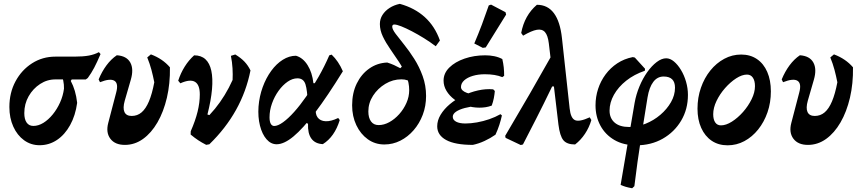

<svg xmlns="http://www.w3.org/2000/svg" viewBox="-20 -763 4596 1024"><path d="M191.1 11.5Q145 11.5 108.5 -14.9Q71.9 -41.4 51 -87.6Q30 -133.7 30 -192.3Q30 -268.3 62.6 -329Q95.1 -389.6 150.8 -425.3Q206.6 -461 275.7 -461H377.1Q423.8 -461 454.3 -466.7Q484.9 -472.5 507.4 -484.9L516.2 -474.7Q498 -431.5 482.4 -401.9Q466.9 -372.4 448.1 -346.9L437.2 -339L277 -339.5Q232.2 -339.9 194.1 -315.2Q156 -290.4 132.8 -249.7Q109.6 -209 109.6 -159.7Q109.6 -126.9 122.2 -109.1Q134.8 -91.4 157.9 -91.4Q184.8 -91.4 211.6 -107.9Q238.3 -124.5 261.3 -152.7Q284.3 -180.9 300.3 -216.4Q316.3 -251.9 321.3 -290.4Q321.7 -312.2 317.4 -332.9Q313.1 -353.6 303.6 -363.8L379.9 -365.1L357.4 -331.5Q370.6 -306.8 379.1 -278Q387.6 -249.2 391.5 -214.5Q382.3 -146.9 354 -95.8Q325.8 -44.7 283.9 -16.6Q242 11.5 191.1 11.5Z M646.1 9.8Q593.2 9.8 568.5 -23.2Q543.7 -56.3 557.4 -107.7L599.4 -268.5Q613 -317.9 590.4 -332.1Q567.9 -346.2 513.3 -324.6L506.1 -339.4Q523.3 -381.2 547.9 -414.5Q572.6 -447.8 603 -468.3Q655.4 -464.7 674.8 -429.7Q694.3 -394.7 677.6 -337.6L645.3 -225.9Q634.2 -186.5 643.8 -165.5Q653.4 -144.6 682.4 -144.6Q712.7 -144.6 735.1 -163.7Q757.6 -182.8 774.4 -222.5Q791.2 -262.2 802.9 -324.2Q796.3 -357.9 787.6 -390.7Q778.8 -423.6 765.3 -456.7L784.8 -473Q847.3 -449.6 886.3 -404Q887.7 -316.9 870.1 -241.7Q852.4 -166.6 819.8 -110.2Q787.1 -53.7 742.7 -21.9Q698.3 9.8 646.1 9.8Z M1079.7 9.5Q1055.9 -2.6 1036.5 -15.5Q1017 -28.5 996.7 -45.5L997.3 -63.1Q1144 -166.2 1220.5 -336.5Q1222 -365.8 1220.1 -398.8Q1218.2 -431.8 1211.5 -465.2L1234.8 -472.5Q1265.1 -454.1 1284 -434.1Q1303 -414.1 1315.9 -387.4Q1271.5 -163.4 1096.6 6.5ZM997.3 -63.1Q1022.1 -119.6 1033.9 -167.8Q1045.6 -216 1045.6 -259.3Q1045.6 -311.4 1019.6 -326.7Q993.6 -342 941.9 -318.7L930.4 -332.6Q943.7 -373.5 965.2 -407.8Q986.8 -442.2 1015.4 -467.9Q1052.7 -467.9 1075.5 -447.1Q1098.2 -426.3 1107 -385.9Q1115.8 -345.4 1110.7 -286.9Q1105.6 -228.3 1086.3 -152.4L1127.3 -139.4Z M1455.4 6.4Q1424.7 6.4 1401.4 -20.4Q1378.1 -47.2 1366.5 -92.9Q1354.9 -138.7 1358.8 -194.7Q1363.2 -249.3 1381 -298.2Q1398.8 -347.2 1426.5 -385Q1454.1 -422.9 1488.3 -444.3Q1522.5 -465.7 1558.6 -465.7Q1595.9 -454.9 1620.5 -415.5Q1645.2 -376.2 1651.6 -319.1L1714.2 -319.5L1621 -212.3Q1619.4 -280.4 1609.3 -312.8Q1599.2 -345.3 1566.4 -345.3Q1540.2 -345.3 1513.9 -327.2Q1487.7 -309.1 1465.8 -278.8Q1443.9 -248.4 1430.7 -211.5Q1417.5 -174.7 1417.5 -137.1Q1417.5 -115 1424 -103Q1430.6 -91.1 1442.6 -91.1Q1461.9 -91.1 1489.6 -111Q1517.4 -130.9 1549.2 -166.5Q1581 -202 1614 -249.5Q1647.1 -297 1678.8 -352.9Q1710.6 -408.8 1736.3 -468L1748.7 -471.7Q1785.4 -436.8 1808.6 -382.9Q1726.1 -249.5 1660.9 -163.3Q1595.6 -77.1 1545.3 -35.4Q1495 6.4 1455.4 6.4ZM1701.8 5.7Q1660.6 3.7 1640.6 -24Q1620.7 -51.7 1622.8 -102.9L1602.3 -114L1670.4 -219.4L1665.5 -191.2Q1659.7 -156.5 1673.6 -137.1Q1687.6 -117.7 1716.6 -116.4Q1745.6 -115.2 1783.7 -133.8L1792 -122.7Q1764.3 -33 1701.8 5.7Z M2029.9 7.5Q1980.4 7.5 1941.6 -20.3Q1902.9 -48 1880.5 -95.3Q1858 -142.7 1858 -201.5Q1858 -266.8 1882.5 -317.2Q1907 -367.6 1949.4 -397.4Q1991.7 -427.3 2045.3 -429.5Q2064.8 -423.4 2081.3 -416Q2097.8 -408.5 2114.9 -399.2L2137.6 -421.8L2180.5 -319.8Q2166.8 -329.5 2152.9 -334.7Q2139 -339.9 2120.7 -339.9Q2075.3 -339.9 2035 -315.7Q1994.7 -291.4 1969.6 -252.6Q1944.5 -213.7 1944.5 -168.7Q1944.5 -135 1958.7 -115.4Q1972.8 -95.9 1999.5 -95.9Q2027.9 -95.9 2056.4 -111.5Q2084.9 -127.2 2109.1 -154.1Q2133.2 -181 2147.8 -214.2Q2162.4 -247.4 2162.4 -282Q2162.4 -322.5 2146.5 -360.2Q2130.7 -397.9 2107.6 -433.1Q2084.4 -468.3 2061 -501.7Q2037.7 -535.1 2021.8 -568.4Q2006 -601.8 2006 -634.9Q2006 -661.2 2019.7 -683.1Q2033.4 -704.9 2057.4 -720.5Q2081.4 -736.1 2112.4 -742.5Q2191.8 -720.5 2245.6 -671.7Q2299.5 -622.8 2326.3 -547L2304 -516.3Q2274.5 -538.7 2241.3 -559.3Q2208.1 -579.8 2176.7 -596.2Q2145.2 -612.6 2120.4 -622.5Q2095.7 -632.3 2083 -632.3Q2071.9 -632.3 2071.9 -620.6Q2071.9 -607 2089.9 -582.9Q2108 -558.7 2135.1 -525.3Q2162.2 -491.8 2189.2 -449.4Q2216.3 -406.9 2234.3 -357Q2252.4 -307 2252.4 -251.2Q2252.4 -197.6 2234.7 -150.9Q2217.1 -104.3 2186.1 -68.6Q2155.1 -32.9 2115.1 -12.7Q2075.1 7.5 2029.9 7.5Z M2501.8 9.7Q2407.2 9.7 2359.5 -16.3Q2311.8 -42.3 2311.8 -89.6Q2311.8 -120.9 2329.9 -151Q2348.1 -181.2 2378.8 -207.1Q2409.6 -233.1 2448.6 -252.2Q2487.6 -271.4 2529.3 -280.7Q2571.1 -290.1 2610.2 -286.6L2619.1 -277.8Q2617.5 -259.1 2613.8 -239.7Q2610.1 -220.4 2602.6 -199.8Q2563.1 -201.7 2525.8 -198.3Q2488.6 -194.8 2459 -187Q2429.4 -179.2 2412.1 -167.3Q2394.8 -155.3 2394.8 -140.3Q2394.8 -123.4 2412.8 -113.9Q2430.9 -104.4 2462.2 -104.4Q2490.7 -104.4 2523.7 -110.2Q2556.8 -116.1 2589.3 -127.2Q2621.8 -138.4 2649.1 -154L2656.8 -147.3Q2651.5 -122.6 2643.2 -97Q2634.9 -71.4 2622.6 -44.7Q2595.2 -25.5 2563.9 -11.1Q2532.7 3.3 2501.8 9.7ZM2536.9 -188.8Q2499.4 -188.8 2465.1 -200.4Q2430.8 -211.9 2403.9 -232.1Q2376.9 -252.3 2361.3 -278.3Q2345.7 -304.3 2345.7 -333.2Q2345.7 -372.4 2376.3 -402.7Q2406.9 -433 2457.7 -450.5Q2508.5 -468 2567.7 -468Q2593.1 -468 2616.1 -463.3Q2639.2 -458.6 2659 -448.1Q2664.2 -425.9 2666.6 -403.9Q2668.9 -381.8 2668.8 -358.6L2658.9 -351.6Q2621.9 -367 2565.9 -367Q2530.6 -367 2501.7 -358.4Q2472.8 -349.8 2455.7 -334.4Q2438.6 -318.9 2438.6 -299.1Q2438.6 -279.4 2469.7 -267.8Q2500.8 -256.2 2554.7 -254.6L2602.6 -199.8Q2586.4 -193.8 2570.4 -191.3Q2554.3 -188.8 2536.9 -188.8ZM2679.3 -685.2 2570.6 -510.1 2554.9 -507.7 2509.5 -531.1Q2531 -581.3 2550.2 -632.2Q2569.3 -683.1 2586.8 -734.2L2599 -738.4L2676.1 -697.9Z M3047.2 7.5Q3003.3 7.5 2984.6 -15.2Q2966 -37.9 2958.4 -98.1L2907 -532Q2901.8 -574.4 2886.5 -591.8Q2871.2 -609.1 2842.9 -604.1Q2814.7 -599.1 2769.9 -572.7L2759.7 -587.1Q2777.2 -680.9 2843.4 -737.5Q2900.8 -737.5 2934.1 -692.8Q2967.5 -648.1 2977.1 -559.7L3018.1 -184.5Q3023.6 -132.6 3046.8 -122.2Q3070 -111.9 3125.2 -137.3L3133.9 -122.8Q3122.3 -83.1 3099.9 -49.5Q3077.6 -15.9 3047.2 7.5ZM2757.3 10.5 2676.5 -27.8 2674.3 -38.5Q2745.8 -159.3 2807.1 -265.5Q2868.3 -371.6 2923.6 -470.1L2965.8 -301.7H2924.7Q2877.5 -203.8 2839.4 -129.4Q2801.4 -54.9 2769.1 7.4Z M3351.5 241Q3331.2 237.5 3317 233.2Q3302.8 229 3290 223L3364.7 -214.8Q3372.7 -259.6 3390.4 -302.1Q3408 -344.5 3431.9 -378.2Q3455.8 -411.9 3482.3 -432Q3508.8 -452.1 3533 -452.1Q3554.1 -452.1 3574.4 -435.1Q3594.8 -418.1 3611.8 -390Q3628.8 -362 3638.9 -327.3Q3649 -292.5 3649 -256.7Q3649 -180.3 3612.8 -119.4Q3576.5 -58.5 3514.5 -23.2Q3452.5 12 3373.5 12Q3305.6 12 3257 -16.3Q3208.3 -44.6 3182.2 -93Q3156.1 -141.4 3156.1 -200.7Q3156.1 -246.9 3169.9 -288.9Q3183.6 -330.9 3209.7 -366.1Q3235.8 -401.2 3272.2 -425.3Q3308.7 -449.4 3354.7 -458.5L3365.8 -456L3420.2 -396.3L3419.1 -385.6Q3362.3 -366.3 3319.9 -332.7Q3277.6 -299.1 3254.3 -257.5Q3231 -215.8 3231 -173.1Q3231 -132.9 3257.9 -109.3Q3284.8 -85.7 3335.7 -85.7Q3379.8 -85.7 3423.3 -103.2Q3466.8 -120.7 3502 -150.8Q3537.2 -180.8 3558.6 -218.2Q3580 -255.6 3580 -295.3Q3580 -354.9 3519.3 -354.9Q3486 -354.9 3464.3 -326.3Q3442.5 -297.6 3433.5 -243.4Q3416.3 -137.5 3402.9 -52.5Q3389.5 32.5 3380 101.5Q3370.4 170.5 3363.3 230Z M3860.5 12Q3811.5 12 3775.5 -12.4Q3739.6 -36.9 3719.8 -80.9Q3700 -124.9 3700 -183.4Q3700 -242.4 3718.2 -294.8Q3736.4 -347.2 3768.5 -387Q3800.5 -426.7 3842.8 -449.4Q3885 -472.1 3932.9 -472.1Q3981.4 -472.1 4017.1 -447.9Q4052.8 -423.7 4072 -379.4Q4091.3 -335.1 4091.3 -275.6Q4091.3 -216.1 4073.4 -164.2Q4055.4 -112.2 4023.6 -72.5Q3991.8 -32.8 3950.1 -10.4Q3908.4 12 3860.5 12ZM3825.1 -94.4Q3852.1 -94.4 3883.5 -114.3Q3914.9 -134.2 3942.8 -165.7Q3970.7 -197.3 3988.6 -233.8Q4006.5 -270.3 4006.5 -303.5Q4006.5 -332.4 3995.3 -348.8Q3984.1 -365.2 3963.8 -365.2Q3937.3 -365.2 3906.1 -345.1Q3875 -324.9 3847 -293.1Q3819.1 -261.4 3801.4 -224.6Q3783.8 -187.8 3783.8 -154Q3783.8 -125.6 3794.5 -110Q3805.2 -94.4 3825.1 -94.4Z M4289.1 9.8Q4236.2 9.8 4211.5 -23.2Q4186.7 -56.3 4200.4 -107.7L4242.4 -268.5Q4256 -317.9 4233.4 -332.1Q4210.9 -346.2 4156.3 -324.6L4149.1 -339.4Q4166.3 -381.2 4190.9 -414.5Q4215.6 -447.8 4246 -468.3Q4298.4 -464.7 4317.8 -429.7Q4337.3 -394.7 4320.6 -337.6L4288.3 -225.9Q4277.2 -186.5 4286.8 -165.5Q4296.4 -144.6 4325.4 -144.6Q4355.7 -144.6 4378.1 -163.7Q4400.6 -182.8 4417.4 -222.5Q4434.2 -262.2 4445.9 -324.2Q4439.3 -357.9 4430.6 -390.7Q4421.8 -423.6 4408.3 -456.7L4427.8 -473Q4490.3 -449.6 4529.3 -404Q4530.7 -316.9 4513.1 -241.7Q4495.4 -166.6 4462.8 -110.2Q4430.1 -53.7 4385.7 -21.9Q4341.3 9.8 4289.1 9.8Z"/></svg>

Font: Alegreya
Style: Italic
Weight: 400
Italic angle: -7°
Designer: Juan Pablo del Peral
Foundry: Huerta Tipografica
Version: Version 2.009